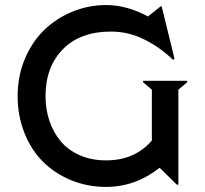

<svg xmlns="http://www.w3.org/2000/svg" viewBox="-20 -730 811 760"><path d="M160.2 -350.1Q160.2 -297.9 175.5 -252Q190.9 -206.1 220.2 -170.9Q249.5 -135.7 295.9 -115.5Q342.3 -95.2 399.9 -95.2Q513.7 -95.2 581.1 -173.8V-375L545.9 -404.8L546.9 -410.2H720.2L721.2 -404.8L686 -375V0L681.2 2L611.8 -65.9Q516.1 9.8 399.9 9.8Q326.2 9.8 261.7 -16.6Q197.3 -43 150.4 -89.6Q103.5 -136.2 76.7 -203.9Q49.8 -271.5 49.8 -350.1Q49.8 -428.2 78.1 -496.1Q106.4 -564 154.3 -610.6Q202.1 -657.2 266.1 -683.6Q330.1 -710 399.9 -710Q482.9 -710 566.9 -664.1L565.9 -665L616.2 -705.1L620.1 -704.1L670.9 -497.1L665 -493.2Q614.7 -542 551.8 -573.5Q488.8 -605 419.9 -605Q296.9 -605 228.5 -534.7Q160.2 -464.4 160.2 -350.1Z"/></svg>

Font: Tiffany Gothic CC
Style: Regular
Weight: 400
Designer: indestructible type*
Foundry: Cowboy Collective
Version: Version 1.000